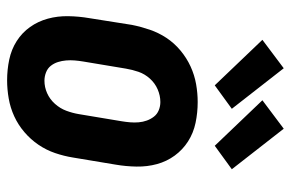

<svg xmlns="http://www.w3.org/2000/svg" viewBox="-159 -651 818 540"><g transform="rotate(90 250.0 -381.0)"><path d="M206 8Q176 8 147.5 2Q119 -4 95.5 -19Q72 -34 56 -56.5Q40 -79 32.5 -106.5Q25 -134 25.5 -164Q26 -194 31 -223L50 -343Q55 -368 63.5 -393Q72 -418 86.5 -440Q101 -462 122 -479.5Q143 -497 167 -508Q191 -519 216.5 -523.5Q242 -528 267 -528Q297 -528 325.5 -522Q354 -516 377.5 -501Q401 -486 417.5 -463.5Q434 -441 441.5 -413.5Q449 -386 448.5 -356Q448 -326 443 -297L423 -177Q419 -152 410.5 -127Q402 -102 387 -80Q372 -58 351.5 -40.5Q331 -23 307 -12Q283 -1 257 3.5Q231 8 206 8ZM207 -97Q225 -97 242 -104.5Q259 -112 272 -126.5Q285 -141 291.5 -158.5Q298 -176 301 -194L321 -314Q323 -326 324 -338Q325 -350 324 -362Q323 -374 319 -385Q315 -396 308 -405Q301 -414 290 -418.5Q279 -423 267 -423Q249 -423 231.5 -415.5Q214 -408 201 -393.5Q188 -379 182 -361.5Q176 -344 173 -326L153 -206Q151 -194 150 -182Q149 -170 150 -158Q151 -146 154.5 -135Q158 -124 165 -115Q172 -106 183.5 -101.5Q195 -97 207 -97ZM390 -576 262 -710 342 -770 456 -624ZM220 -576 92 -710 172 -770 286 -624Z"/></g></svg>

Font: Iosevka Term Curly XBd Obl
Style: Regular
Weight: 800
Italic angle: -9°
Designer: Belleve Invis
Foundry: Belleve Invis
Version: Version 32.3.0